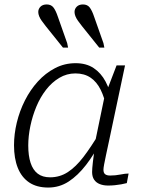

<svg xmlns="http://www.w3.org/2000/svg" viewBox="-20 -831 639 863"><path d="M484 -376 460 -342Q450 -392 432.5 -427.5Q415 -463 387 -482Q359 -501 319 -501Q280 -501 246.5 -481Q213 -461 187 -427.5Q161 -394 143.5 -352Q126 -310 116.5 -264.5Q107 -219 107 -177Q107 -131 117.5 -99Q128 -67 149.5 -50.5Q171 -34 205 -34Q249 -34 285 -57.5Q321 -81 355 -125.5Q389 -170 426 -232L436 -201Q404 -138 367 -90Q330 -42 288.5 -15Q247 12 197 12Q145 12 111 -11Q77 -34 60 -76.5Q43 -119 43 -178Q43 -228 55.5 -280Q68 -332 92 -379.5Q116 -427 150 -464.5Q184 -502 227 -524.5Q270 -547 320 -547Q368 -547 401 -525Q434 -503 454.5 -464.5Q475 -426 484 -376ZM542 -537 470 -197Q462 -160 456.5 -134Q451 -108 448 -92Q445 -76 445 -68Q445 -54 452.5 -48Q460 -42 475 -42Q499 -42 521 -46.5Q543 -51 558 -51L550 -8Q539 -5 525 -2.5Q511 0 496 1.5Q481 3 466 3Q445 3 428.5 -3.5Q412 -10 403 -23.5Q394 -37 394 -58Q394 -72 397.5 -103Q401 -134 406 -169L403 -171L451 -403L456 -412L504 -537ZM403 -756 445 -637 449 -617H426L349 -713Q338 -727 330.5 -737.5Q323 -748 319 -758Q315 -768 315 -777Q315 -791 325 -801Q335 -811 353 -811Q373 -811 383.5 -797Q394 -783 403 -756ZM240 -756 282 -637 286 -617H263L186 -713Q175 -727 167.5 -737.5Q160 -748 156 -758Q152 -768 152 -777Q152 -791 162 -801Q172 -811 190 -811Q210 -811 220.5 -797Q231 -783 240 -756Z"/></svg>

Font: Roboto Serif ExtraLight
Style: Italic
Weight: 250
Italic angle: -10°
Designer: Greg Gazdowicz
Foundry: Commercial Type
Version: Version 1.008